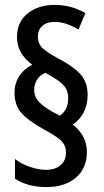

<svg xmlns="http://www.w3.org/2000/svg" viewBox="-20 -780 422 780"><path d="M39 -403Q39 -441 58 -470.5Q77 -500 111 -517Q49 -563 49 -629Q49 -691 92.5 -725.5Q136 -760 201 -760Q237 -760 266.5 -752Q296 -744 327 -727L299 -660Q247 -691 203 -691Q170 -691 152 -675Q134 -659 134 -631Q134 -601 154.5 -583Q175 -565 214 -544Q274 -513 305 -480.5Q336 -448 336 -394Q336 -355 320.5 -324.5Q305 -294 276 -274Q333 -228 333 -163Q333 -97 288.5 -58.5Q244 -20 169 -20Q93 -20 41 -54V-134Q65 -115 100.5 -102.5Q136 -90 167 -90Q204 -90 226 -109Q248 -128 248 -159Q248 -180 239.5 -194.5Q231 -209 210.5 -223Q190 -237 154 -257Q91 -292 65 -323.5Q39 -355 39 -403ZM119 -415Q119 -386 138 -366.5Q157 -347 189 -328L223 -310Q257 -333 257 -380Q257 -401 249.5 -417Q242 -433 222.5 -448Q203 -463 165 -484Q142 -475 130.5 -456.5Q119 -438 119 -415Z"/></svg>

Font: Noto Sans Thai ExtCond Med
Style: Regular
Weight: 500
Width: 2
Designer: Monotype Design Team
Foundry: Monotype Imaging Inc.
Version: Version 2.002; ttfautohint (v1.8.4.7-5d5b)